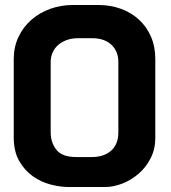

<svg xmlns="http://www.w3.org/2000/svg" viewBox="-20 -699 685 769"><path d="M402 50H254Q221 50 182.5 40Q144 30 111 6.5Q78 -17 56.5 -55Q35 -93 35 -149V-462Q35 -511 54 -551Q73 -591 105.5 -619.5Q138 -648 181 -663.5Q224 -679 272 -679H374Q423 -679 465 -663.5Q507 -648 537.5 -619.5Q568 -591 585 -551.5Q602 -512 602 -463V-146Q602 -102 583.5 -65.5Q565 -29 535.5 -3.5Q506 22 470.5 36Q435 50 402 50ZM348 -70Q396 -70 425 -95.5Q454 -121 454 -169V-452Q454 -471 447.5 -488Q441 -505 428 -518Q415 -531 395.5 -538.5Q376 -546 349 -546H293Q266 -546 245.5 -538Q225 -530 211 -517Q197 -504 190 -487Q183 -470 183 -451V-169Q183 -128 206 -99Q229 -70 285 -70Z"/></svg>

Font: BM HANNA
Style: Regular
Weight: 400
Designer: BONGJIN KIM, JAEHYUN KEUM, MINJUNG KIM, JUHEE TAE
Foundry: WOOWA BROTHERS Corporation.
Version: Version 1.000